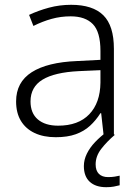

<svg xmlns="http://www.w3.org/2000/svg" viewBox="-20 -561 576 799"><path d="M276 -541Q366 -541 410 -497.5Q454 -454 454 -358V0H411L401 -90H398Q379 -60 354.5 -37.5Q330 -15 295.5 -2.5Q261 10 212 10Q161 10 124 -7.5Q87 -25 67 -58Q47 -91 47 -139Q47 -219 112 -260.5Q177 -302 301 -307L398 -312V-349Q398 -428 366.5 -460.5Q335 -493 274 -493Q233 -493 195 -482.5Q157 -472 119 -453L101 -499Q139 -517 183.5 -529Q228 -541 276 -541ZM308 -265Q207 -260 157 -229.5Q107 -199 107 -139Q107 -90 137.5 -64Q168 -38 222 -38Q306 -38 351.5 -85.5Q397 -133 398 -217V-269ZM378 123Q378 149 391.5 162.5Q405 176 430 176Q445 176 457.5 174Q470 172 478 170V210Q467 213 453.5 215.5Q440 218 422 218Q378 218 353.5 195.5Q329 173 329 130Q329 104 341.5 78.5Q354 53 376 30Q398 7 425 -13L458 0Q424 29 401 59Q378 89 378 123Z"/></svg>

Font: Noto Sans Devanagari Light
Style: Regular
Weight: 300
Version: Version 2.003